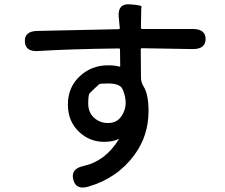

<svg xmlns="http://www.w3.org/2000/svg" viewBox="-20 -809 1040 888"><path d="M389 54Q331 71 319 22Q306 -28 365 -41Q467 -63 529 -164Q532 -168 528 -166Q502 -153 462 -153Q396 -153 348 -197Q294 -246 294 -325.5Q294 -405 348.5 -456Q403 -507 480 -507Q512 -507 531 -501Q536 -500 536 -505L535 -580Q535 -585 530 -585Q294 -582 157 -573Q97 -569 95 -617Q93 -665 153 -666L529 -674Q534 -674 534 -679L529 -731Q524 -793 580 -789Q636 -785 634.5 -778.5Q633 -772 633 -755Q633 -725 632 -695V-680Q632 -675 637 -675H871Q931 -675 931 -628Q930 -581 870 -582L636 -586Q631 -586 631 -581L632 -450Q632 -429 643 -411Q667 -374 667 -296Q667 -181 602 -93Q523 15 389 54ZM479 -240Q521 -240 542 -272Q566 -308 560 -350Q557 -375 546 -398Q534 -423 479 -423Q442 -423 438 -419Q416 -399 395 -378Q388 -372 388 -330.5Q388 -289 415 -264.5Q442 -240 479 -240Z"/></svg>

Font: Resource Han Rounded TW Medium
Style: Regular
Weight: 500
Designer: Cyano Hao (round all glyphs); Ryoko NISHIZUKA 西塚涼子 (kana, bopomofo & ideographs); Paul D. Hunt (Latin, Greek & Cyrillic)
Foundry: Cyano Hao
Version: 0.990